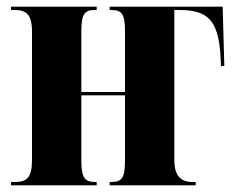

<svg xmlns="http://www.w3.org/2000/svg" viewBox="-20 -556 703 576"><path d="M13 0H270V-10H266C235 -10 224 -21 224 -76V-270H355V-76C355 -22 346 -10 313 -10H309V0H567V-10H558C522 -10 503 -29 503 -76V-526H518C602 -526 633 -496 641 -397L643 -358H653L648 -536H309V-526H313C346 -526 355 -514 355 -461V-280H224V-460C224 -514 233 -526 265 -526H270V-536H13V-526H23C58 -526 76 -514 76 -461V-76C76 -21 59 -10 23 -10H13Z"/></svg>

Font: Noto Serif Display Condensed Extra
Style: Regular
Weight: 800
Width: 3
Designer: Monotype Design Team
Foundry: Monotype Imaging Inc.
Version: Version 1.900